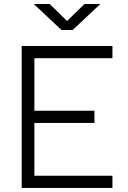

<svg xmlns="http://www.w3.org/2000/svg" viewBox="-20 -918 626 938"><path d="M85.9 0V-693.4H529.3V-633.8H147.9V-377H441.4V-317.4H147.9V-59.6H529.3V0ZM280.3 -771.5 145 -898.4H222.7L307.6 -815.4L392.6 -898.4H470.2L335 -771.5Z"/></svg>

Font: Caskaydia Cove Light
Style: Regular
Weight: 300
Monospace: yes
Designer: Aaron Bell
Foundry: Saja Typeworks
Version: Version 4.300; ttfautohint (v1.8.3)